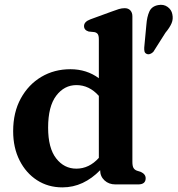

<svg xmlns="http://www.w3.org/2000/svg" viewBox="-20 -778 749 810"><path d="M35.5 -224.5Q35.5 -304 67.8 -362.8Q100 -421.5 154.5 -453.8Q209 -486 277 -486Q345.5 -486 397 -448V-612Q397 -627.5 392.5 -634Q388 -640.5 378.5 -642.5L354 -645Q334.5 -651 334.5 -668Q334.5 -686.5 361.5 -696.5L450.5 -729Q469 -736 481.5 -739.8Q494 -743.5 506 -743.5Q521.5 -743.5 530 -734Q538.5 -724.5 538.5 -709.5V-95.5Q538.5 -77.5 543.2 -69.5Q548 -61.5 557.5 -58L573.5 -53Q594.5 -43.5 594.5 -26Q594.5 0 563 0H467Q439 0 420.8 -17Q402.5 -34 402.5 -60Q368.5 -25 328.5 -6.2Q288.5 12.5 243 12.5Q183 12.5 136.2 -17.8Q89.5 -48 62.5 -101.5Q35.5 -155 35.5 -224.5ZM183 -239.5Q183 -153.5 216.8 -110Q250.5 -66.5 302 -66.5Q356 -66.5 397 -112V-373.5Q356.5 -419 302.5 -419Q251 -419 217 -374Q183 -329 183 -239.5ZM597.5 -673.5Q600 -707 610 -729.2Q620 -751.5 647 -756.5Q670 -761 686.8 -749Q703.5 -737 707 -718Q711.5 -698 703.8 -679.8Q696 -661.5 678 -640L627 -559.5Q621.5 -553.5 613.5 -550.5Q605.5 -547.5 599 -550.5Q591 -554 589.5 -561.5Q588 -569 588.5 -577.5Z"/></svg>

Font: Fraunces 9pt S050 SemiBold
Style: Regular
Weight: 600
Version: Version 1.000; ttfautohint (v1.8.3)